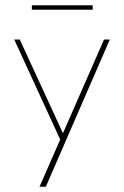

<svg xmlns="http://www.w3.org/2000/svg" viewBox="-20 -528 471 729"><path d="M130 181 375 -378H397L154 181ZM210 5 34 -378H55L226 -7ZM101 -508H332V-491H101Z"/></svg>

Font: Josefin Sans Thin Thin
Style: Regular
Weight: 250
Version: Version 2.001